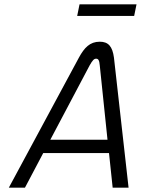

<svg xmlns="http://www.w3.org/2000/svg" viewBox="-20 -873 655 893"><path d="M347 -605 21 0H96L181 -161H487L504 0H578L510 -605C503 -657 484 -679 444 -679C398 -679 372 -651 347 -605ZM214 -223 397 -569C411 -594 418 -600 427 -600C437 -600 442 -593 444 -569L480 -223ZM339 -799H604L615 -853H350Z"/></svg>

Font: LT Wave Mono Light
Style: Italic
Weight: 300
Designer: Daniel Lyons
Version: Version 2.5 (Glyphs App)